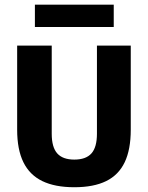

<svg xmlns="http://www.w3.org/2000/svg" viewBox="-20 -789 629 817"><path d="M296.3 7.7Q214 7.7 160.1 -18.4Q106.2 -44.5 79.6 -98.6Q53 -152.7 53 -236.8V-595H200.1V-219.9Q200.1 -162.6 223.5 -136.3Q246.9 -109.9 296.2 -109.9Q345.8 -109.9 369.2 -136.3Q392.5 -162.6 392.5 -219.9V-595H536.4V-236.8Q536.4 -152.7 510.6 -98.6Q484.8 -44.5 431.7 -18.4Q378.6 7.7 296.3 7.7ZM128.5 -674.2V-769.2H464V-674.2Z"/></svg>

Font: Encode Sans SC Condensed Thin
Style: Regular
Weight: 100
Width: 3
Designer: Multiple Designers
Foundry: Impallari Type
Version: Version 3.002